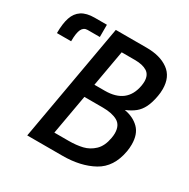

<svg xmlns="http://www.w3.org/2000/svg" viewBox="-250 -876 1012 1026"><g transform="rotate(30 256.5 -362.5)"><path d="M122 -649.5H46.5Q22.5 -649.5 11.5 -627Q0.5 -604.5 0.5 -553H-87Q-87 -611.5 -74.5 -649Q-62 -686.5 -32.5 -705.8Q-3 -725 47 -725H122ZM177 -725H367.5Q451 -725 501.8 -688.2Q552.5 -651.5 552.5 -576Q552.5 -552.5 548.5 -532Q540.5 -487 526 -458Q511.5 -429 489.2 -411Q467 -393 432.5 -378.5Q489 -368.5 523 -334.5Q557 -300.5 557 -237Q557 -214 553 -192.5Q534 -86 456 -43Q378 0 266.5 0H49ZM446 -213.5Q449 -230 449 -243Q449 -293 415.5 -312Q382 -331 324 -331H210.5L167 -85.5H255Q302 -85.5 339.8 -94.5Q377.5 -103.5 407 -131.5Q436.5 -159.5 446 -213.5ZM445 -536Q447.5 -552 447.5 -562Q447.5 -603 420.5 -620Q393.5 -637 345.5 -637H264L224.5 -414H288.5Q423.5 -414 445 -536Z"/></g></svg>

Font: JuliaMono MediumItalic
Style: Regular
Weight: 500
Italic angle: -9°
Monospace: yes
Designer: cormullion
Foundry: corm
Version: Version 0.049; ttfautohint (v1.8.4)